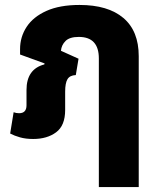

<svg xmlns="http://www.w3.org/2000/svg" viewBox="-20 -551 640 775"><path d="M114 10Q84 10 61 3.5Q38 -3 21 -12L35 -98Q45 -94 57 -94Q87 -94 87 -126V-188Q87 -272 159 -291L160 -295L61 -331V-353Q61 -402 87.5 -442.5Q114 -483 167.5 -507Q221 -531 301 -531Q416 -531 478 -478.5Q540 -426 540 -324V204H379V-315Q379 -402 298 -402Q261 -402 244.5 -385.5Q228 -369 226 -346L297 -314L286 -248Q262 -247 252.5 -231.5Q243 -216 243 -181V-107Q243 -44 206.5 -17Q170 10 114 10Z"/></svg>

Font: Noto Sans Thai UI SemCond ExtBd
Style: Regular
Weight: 800
Width: 4
Designer: Monotype Design Team
Foundry: Monotype Imaging Inc.
Version: Version 2.000